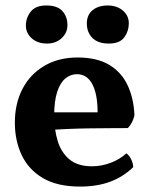

<svg xmlns="http://www.w3.org/2000/svg" viewBox="-20 -679 551 708"><path d="M275.5 9Q191.4 9 138.4 -22.2Q85.4 -53.4 60.1 -106.9Q34.8 -160.3 34.8 -226.4Q34.8 -297.2 62.9 -351.2Q91 -405.2 143.3 -436.1Q195.5 -467 266.3 -467Q338.1 -467 383.4 -439.5Q428.6 -412 451 -363.7Q473.3 -315.4 475.8 -253.7Q469.2 -224.9 451.4 -206.7Q426 -206.7 389.9 -206.4Q353.8 -206.2 312.4 -205.7Q271 -205.2 228.6 -203.4Q186.2 -201.6 147.8 -199.1V-264.7H339.9Q339.9 -331.8 320.4 -368.6Q300.8 -405.4 263.6 -405.4Q240.1 -405.4 221 -389.6Q201.9 -373.8 190.9 -340.2Q179.8 -306.6 179.8 -252.6Q179.8 -201.5 192.8 -158.9Q205.8 -116.4 236.3 -91.1Q266.7 -65.8 319.5 -65.8Q354.1 -65.8 388.2 -78.7Q422.3 -91.6 445.7 -113.4Q455.3 -107.8 463 -92.8Q470.8 -77.8 471.3 -62.5Q433.6 -26.4 385.7 -8.7Q337.8 9 275.5 9ZM381.2 -518.4Q341.2 -518.4 320.7 -539.1Q300.2 -559.8 300.2 -592.7Q300.2 -624 321.5 -641.4Q342.7 -658.8 377.1 -658.8Q411 -658.8 433 -640.1Q455 -621.4 455 -592.7Q455 -564.3 438.3 -541.4Q421.6 -518.4 381.2 -518.4ZM153.3 -518.4Q118.9 -518.4 97.2 -537.6Q75.4 -556.8 75.4 -584.6Q75.4 -613.4 93.4 -636.1Q111.3 -658.8 150.8 -658.8Q191.8 -658.8 210.2 -638.1Q228.7 -617.4 228.7 -586.6Q228.7 -557.8 207.2 -538.1Q185.7 -518.4 153.3 -518.4Z"/></svg>

Font: Vollkorn
Style: Regular
Weight: 400
Designer: Friedrich Althausen
Foundry: Friedrich Althausen
Version: Version 5.001